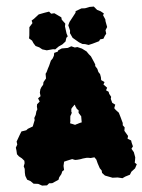

<svg xmlns="http://www.w3.org/2000/svg" viewBox="-67 -939 751 1016"><g transform="rotate(-5 309.0 -431.5)"><path d="M141 29 115 28 95 17 71 14 56 -1 39 -10 31 -31 30 -47 31 -68 27 -82 33 -98V-111L21 -125L6 -137L-3 -149L-4 -169L-6 -184L3 -200L1 -216L8 -228L20 -249L31 -267L57 -271L66 -278L93 -288L106 -321L105 -332L114 -348L119 -366L125 -376L124 -391L126 -403L141 -416L134 -434L148 -444L146 -463L150 -480L157 -492L167 -503L170 -517L185 -535V-560L191 -568L200 -587L207 -600L219 -627L229 -637L237 -651L240 -666L259 -671L263 -678L282 -686H314L333 -693L351 -685L365 -686L381 -679L388 -676L411 -659L422 -643L432 -631L445 -601L451 -586L450 -578L460 -562L464 -545L472 -533L475 -516V-501L492 -489L485 -477L503 -458L496 -445L509 -436L511 -425L520 -408L517 -398L523 -376L538 -365L531 -347L538 -337L553 -321L561 -294L565 -279L569 -265L568 -253L577 -241L574 -223L581 -211L591 -194L587 -180L605 -169L607 -156L612 -137L603 -125L614 -106L619 -78L617 -65L614 -50L624 -41L613 -20L592 -4L583 11L557 19L542 26L517 20L490 19L451 4L437 -11L436 -24L427 -37L418 -64L413 -84L404 -97L393 -96L384 -95L373 -97L363 -98L352 -97L342 -96L332 -94L324 -93L312 -92H301L293 -95L286 -98L258 -92L242 -88L237 -66L238 -44L228 -38L222 -24L209 -8L204 5L169 20L153 19ZM317 -277 322 -279 330 -281 336 -283 343 -285 347 -286 353 -287V-320L350 -324L348 -327L346 -331L343 -335L341 -339V-343L342 -348V-352L333 -361L331 -367L329 -370L327 -375L326 -379L324 -384L310 -370L305 -364L304 -360V-356L303 -350L305 -342L300 -332L296 -326L294 -308V-303L293 -295L291 -288L295 -286L303 -283ZM425 -692 407 -698 393 -700 376 -710 344 -737 332 -763 334 -776 327 -805 335 -822 371 -868 372 -876 404 -888 423 -887 447 -892H470L486 -873L504 -864L520 -851L515 -842L525 -819V-810L531 -778L521 -762L523 -743L515 -733L506 -718L488 -716L482 -707L447 -697ZM202 -683 179 -690 164 -702 145 -711 135 -727 129 -741 114 -754 117 -770 121 -813 139 -833 136 -847 149 -855 176 -876 207 -882 232 -886 242 -874 259 -875 269 -868 294 -850 295 -838 312 -815 309 -801 314 -763 319 -747 311 -740 305 -721 287 -707 267 -698 247 -684 236 -686Z"/></g></svg>

Font: Winky Rough Black
Style: Regular
Weight: 900
Designer: Simon Atzbach
Foundry: typofactur
Version: Version 1.206; ttfautohint (v1.8.4.7-5d5b)